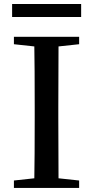

<svg xmlns="http://www.w3.org/2000/svg" viewBox="-20 -917 452 937"><path d="M366.2 -737.3V-701.2L265.6 -690.4Q264.6 -592.8 264.6 -393.6V-342.8Q264.6 -144.5 265.6 -46.9L366.2 -36.1V0H47.9V-36.1L147.5 -46.9Q149.4 -144.5 149.4 -342.8V-393.6Q149.4 -592.8 147.5 -690.4L47.9 -701.2V-737.3ZM39.1 -897.5H376V-834H39.1Z"/></svg>

Font: GenYoMin JP SemiBold
Style: Regular
Weight: 600
Version: Version 1.001;PS 1;hotconv 16.6.51;makeotf.lib2.5.65220 DEVE